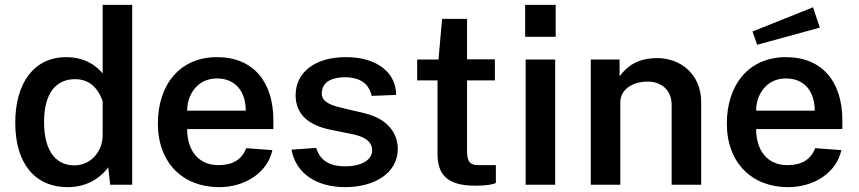

<svg xmlns="http://www.w3.org/2000/svg" viewBox="-20 -763 3549 793"><path d="M260 10C352 10 406 -42 427 -72L435 0H526V-743H404V-460C363 -508 310 -527 254 -527C120 -527 43 -420 43 -256C43 -87 125 10 260 10ZM287 -80C217 -80 162 -131 162 -259C162 -383 215 -436 290 -436C340 -436 381 -410 404 -345V-205C404 -136 354 -80 287 -80Z M753 -230H1109V-267C1109 -423 1028 -527 876 -527C722 -527 632 -412 632 -253C632 -90 736 10 885 10C989 10 1084 -47 1105 -143L997 -151C978 -102 939 -81 882 -81C799 -81 753 -142 753 -230ZM753 -306C753 -372 795 -439 876 -439C956 -439 995 -381 995 -306Z M1405 10C1531 10 1623 -51 1623 -148C1623 -198 1596 -268 1487 -295L1394 -317C1329 -331 1309 -351 1309 -376C1309 -429 1357 -444 1406 -444C1459 -444 1503 -423 1515 -367L1616 -371C1616 -461 1540 -527 1409 -527C1279 -527 1200 -463 1201 -368C1202 -292 1252 -246 1346 -227L1444 -207C1495 -195 1517 -173 1517 -142C1517 -101 1470 -76 1407 -76C1351 -76 1304 -93 1286 -152L1184 -145C1203 -40 1296 10 1405 10Z M2024 -431V-518H1909V-685H1806L1791 -517H1703V-431H1787V-130C1787 -47 1820 4 1944 4C1988 4 2014 -1 2028 -7V-81H1954C1926 -81 1909 -91 1909 -137V-431Z M2275 -743H2149V-611H2275ZM2273 -517H2151V0H2273Z M2420 0H2542V-340C2542 -397 2597 -426 2655 -426C2712 -426 2754 -391 2754 -329V0H2876V-342C2876 -456 2791 -523 2695 -523C2612 -523 2569 -488 2539 -448V-517H2420Z M3338 -733 3088 -633 3107 -578 3366 -649ZM3103 -230H3459V-267C3459 -423 3378 -527 3226 -527C3072 -527 2982 -412 2982 -253C2982 -90 3086 10 3235 10C3339 10 3434 -47 3455 -143L3347 -151C3328 -102 3289 -81 3232 -81C3149 -81 3103 -142 3103 -230ZM3103 -306C3103 -372 3145 -439 3226 -439C3306 -439 3345 -381 3345 -306Z"/></svg>

Font: United Sans SemiBold
Style: Regular
Weight: 600
Designer: Pablo Impallari, Rodrigo Fuenzalida (Modified by Dan O. Williams)
Version: Version 1.000;PS 001.000;hotconv 1.0.88;makeotf.lib2.5.64775